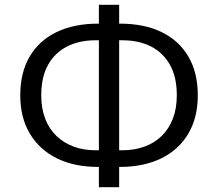

<svg xmlns="http://www.w3.org/2000/svg" viewBox="-20 -753 904 796"><path d="M390 23V-79L412 -61H387Q288 -61 216 -96.5Q144 -132 104 -198.5Q64 -265 64 -358Q64 -452 103 -518.5Q142 -585 214.5 -620Q287 -655 387 -655H412L390 -636V-733H474V-636L452 -655H477Q578 -655 650 -620Q722 -585 761 -518.5Q800 -452 800 -358Q800 -265 760.5 -198.5Q721 -132 648.5 -96.5Q576 -61 477 -61H452L474 -79V23ZM390 -110V-605L411 -586H376Q309 -586 258.5 -560.5Q208 -535 179.5 -484.5Q151 -434 151 -358Q151 -303 167.5 -260.5Q184 -218 214.5 -189Q245 -160 286 -145Q327 -130 376 -130H411ZM474 -110 453 -130H488Q537 -130 578.5 -145Q620 -160 650 -189Q680 -218 696.5 -260.5Q713 -303 713 -358Q713 -434 684.5 -484.5Q656 -535 605.5 -560.5Q555 -586 488 -586H453L474 -605Z"/></svg>

Font: Nunito Sans 11pt
Style: Regular
Weight: 400
Version: Version 3.101;gftools[0.9.27]